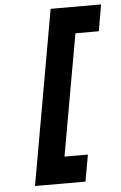

<svg xmlns="http://www.w3.org/2000/svg" viewBox="-57 -752 581 923"><g transform="rotate(-5 233.0 -291.0)"><path d="M74 130 223 -712H466.5L444.5 -584.5H331.5L227.5 1.5H340.5L317.5 130Z"/></g></svg>

Font: Overpass ExtraBold
Style: Italic
Weight: 800
Italic angle: -10°
Designer: Delve Withrington, Dave Bailey, Thomas Jockin
Foundry: Delve Fonts LLC
Version: Version 4.000